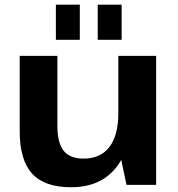

<svg xmlns="http://www.w3.org/2000/svg" viewBox="-20 -774 744 804"><path d="M220.3 -247.2Q220.3 -175.5 246.6 -142.7Q272.9 -109.9 329.9 -109.9Q401.3 -109.9 438.4 -158.8Q475.5 -207.8 475.5 -300.7L532.3 -382.7V-312.6Q532.3 -156.5 466.8 -73.2Q401.3 10.1 277.4 10.1Q166.7 10.1 114.6 -46.8Q62.5 -103.7 62.5 -225V-540H220.3ZM633.8 0H509.8L475.5 -161.4V-540H633.8ZM314.2 -754.4V-607.4H214V-754.4ZM489.3 -754.4V-607.4H389.2V-754.4Z"/></svg>

Font: Pathway Extreme 8pt Thin
Style: Regular
Weight: 100
Designer: Eduardo Rodriguez Tunni
Foundry: Eduardo Rodriguez Tunni
Version: Version 1.000